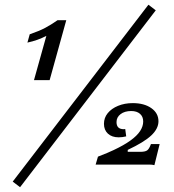

<svg xmlns="http://www.w3.org/2000/svg" viewBox="-20 -710 724 801"><path d="M94.4 -532.3 104 -566.9Q143.5 -580.6 168.1 -593.5Q192.7 -606.5 220.2 -625.8H256.5L187.1 -375.8H121.8L173.4 -560.5Q138.7 -541.9 94.4 -532.3ZM33.1 47.6 599.2 -690.3 629.8 -666.9 63.7 71ZM603.2 -23.4H379L388.7 -56.5Q432.3 -73.4 454 -83.9Q496.8 -104 524.2 -123.8Q551.6 -143.5 564.5 -163.3Q577.4 -183.1 577.4 -203.2Q577.4 -223.4 564.1 -235.1Q550.8 -246.8 527.4 -246.8Q500 -246.8 483.1 -233.9Q466.1 -221 466.1 -200.8Q466.1 -185.5 473.8 -178.2Q481.5 -171 496.8 -171Q498.4 -171 499.6 -171.4Q500.8 -171.8 502.4 -171.8L506.5 -141.1Q491.1 -137.1 475 -137.1Q446.8 -137.1 430.2 -152.4Q413.7 -167.7 413.7 -193.5Q413.7 -218.5 429.4 -237.9Q445.2 -257.3 472.6 -268.5Q500 -279.8 533.9 -279.8Q581.5 -279.8 611.3 -258.9Q641.1 -237.9 641.1 -204Q641.1 -173.4 611.3 -145.2Q581.5 -116.9 512.9 -84.7V-76.6H565.3Q585.5 -76.6 594 -82.7Q602.4 -88.7 609.7 -108.9H646Q633.1 -58.9 624.2 -21Q614.5 -23.4 603.2 -23.4Z"/></svg>

Font: Playfair Micro SmCond SmLight
Style: Italic
Weight: 360
Width: 4
Italic angle: -15.6°
Designer: Claus Eggers Sørensen
Foundry: Claus Eggers Sørensen
Version: Version 2.203;Glyphs 3.3 (3326)